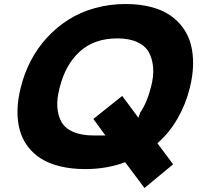

<svg xmlns="http://www.w3.org/2000/svg" viewBox="-20 -840 1000 965"><path d="M737.8 -398.9Q752.9 -452.6 749.8 -498Q746.6 -543.5 728.5 -576.7Q710.4 -609.9 669.9 -628.4Q629.4 -647 569.8 -647Q453.6 -647 380.9 -580.8Q308.1 -514.6 279.8 -398.9Q265.1 -344.7 268.3 -300.5Q271.5 -256.3 290.3 -224.9Q309.1 -193.4 349.6 -176.3Q390.1 -159.2 450.2 -159.2H509.8L449.2 -242.2L594.2 -357.9L675.8 -248L684.1 -272.9Q719.7 -325.7 737.8 -398.9ZM771 -120.1 850.1 -14.2 706.1 105 608.9 -24.9Q518.6 9.8 408.2 9.8Q339.8 9.8 283.7 -3.7Q227.5 -17.1 187.3 -42.2Q147 -67.4 119.6 -103.8Q92.3 -140.1 79.6 -185.5Q66.9 -231 67.9 -284.7Q68.8 -338.4 84 -398.9Q101.6 -470.7 134.5 -534.2Q167.5 -597.7 215.6 -650.1Q263.7 -702.6 323 -740.5Q382.3 -778.3 456.3 -799.1Q530.3 -819.8 611.8 -819.8Q680.7 -819.8 737.1 -805.4Q793.5 -791 833.5 -764.2Q873.5 -737.3 900.6 -699.5Q927.7 -661.6 939.7 -614.7Q951.7 -567.9 950.4 -513.4Q949.2 -459 934.1 -398.9Q914.1 -316.9 872.3 -244.1Q830.6 -171.4 771 -120.1Z"/></svg>

Font: Sinkin Sans 800 Black Italic
Style: Regular
Weight: 900
Italic angle: -112°
Designer: Keith Bates
Foundry: K-Type
Version: Sinkin Sans (version 1.0)  by Keith Bates   •   © 2014   www